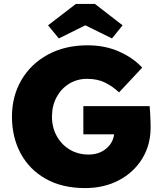

<svg xmlns="http://www.w3.org/2000/svg" viewBox="-20 -949 829 979"><path d="M414 10Q297 10 213.5 -37Q130 -84 85.5 -166.5Q41 -249 41 -354Q41 -459 89.5 -541.5Q138 -624 225 -671Q312 -718 427 -718Q516 -718 588.5 -685.5Q661 -653 705 -604L587 -478Q554 -509 515.5 -528Q477 -547 424 -547Q373 -547 332.5 -522Q292 -497 268.5 -453.5Q245 -410 245 -354Q245 -299 269.5 -255Q294 -211 336 -186Q378 -161 432 -161Q484 -161 520 -190Q556 -219 562 -264H405V-408H743Q744 -397 745.5 -374.5Q747 -352 747.5 -330Q748 -308 748 -299Q748 -209 704.5 -139Q661 -69 585.5 -29.5Q510 10 414 10ZM280 -753 225 -820 367 -929H464L605 -820L551 -753L415 -820Z"/></svg>

Font: Lexend ExtraBold
Style: Regular
Weight: 800
Designer: Bonnie Shaver-Troup, Thomas Jockin
Foundry: Lexend
Version: Version 1.007; ttfautohint (v1.8.3)